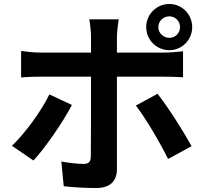

<svg xmlns="http://www.w3.org/2000/svg" viewBox="-20 -886 1040 964"><path d="M775 -750C775 -780 800 -804 830 -804C860 -804 884 -780 884 -750C884 -720 860 -696 830 -696C800 -696 775 -720 775 -750ZM714 -750C714 -686 766 -634 830 -634C894 -634 945 -686 945 -750C945 -814 894 -866 830 -866C766 -866 714 -814 714 -750ZM341 -359 228 -412C187 -328 107 -218 40 -154L148 -80C203 -139 295 -270 341 -359ZM771 -415 662 -356C710 -295 781 -174 824 -88L942 -152C902 -225 822 -351 771 -415ZM86 -630V-497C114 -500 153 -501 183 -501H437C437 -453 437 -136 436 -99C435 -73 425 -63 399 -63C375 -63 331 -67 288 -75L300 49C351 55 409 58 463 58C534 58 567 22 567 -36C567 -120 567 -419 567 -501H801C828 -501 867 -500 899 -498V-629C872 -625 828 -622 800 -622H567V-702C567 -727 574 -775 576 -789H428C432 -772 437 -728 437 -702V-622H183C151 -622 116 -626 86 -630Z"/></svg>

Font: Noto Sans CJK TC
Style: Bold
Weight: 700
Designer: Ryoko NISHIZUKA 西塚涼子 (kana, bopomofo & ideographs); Paul D. Hunt (Latin, Greek & Cyrillic); Sandoll Communications 산돌커뮤니
Foundry: Adobe
Version: Version 2.004;hotconv 1.0.118;makeotfexe 2.5.65603